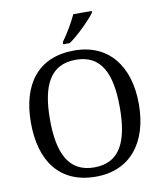

<svg xmlns="http://www.w3.org/2000/svg" viewBox="-99 -1011 940 1102"><g transform="rotate(-10 371.0 -460.5)"><path d="M317 -784V-771H355C408 -807 486 -886 511 -921V-931H404C383 -886 346 -822 317 -784ZM371 10C573 10 685 -137 685 -358C685 -580 573 -725 372 -725C159 -725 56 -580 56 -359C56 -137 159 10 371 10ZM371 -44C223 -44 167 -160 167 -358C167 -556 223 -671 372 -671C520 -671 574 -556 574 -358C574 -160 520 -44 371 -44Z"/></g></svg>

Font: Noto Nastaliq Urdu
Style: Regular
Weight: 400
Designer: Monotype Design Team (Patrick Giasson: type design, Kamal Mansour: OpenType code, Glenda Bellarosa). Updated by Simon Co
Foundry: Monotype Imaging Inc., Simon Cozens
Version: Version 3.009